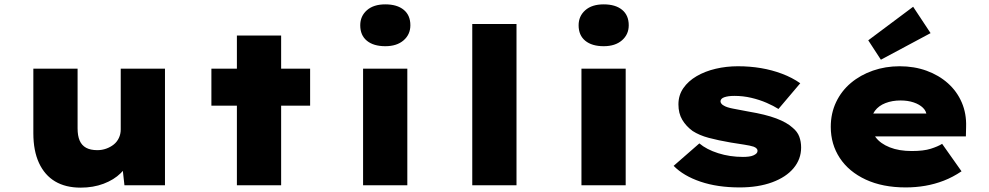

<svg xmlns="http://www.w3.org/2000/svg" viewBox="-20 -850 4536 881"><path d="M350 11Q281 11 233 -17.5Q185 -46 159 -102Q133 -158 133 -239V-535H336V-261Q336 -227 345.5 -205Q355 -183 375 -172Q395 -161 427 -161Q448 -161 467.5 -168Q487 -175 502 -187Q517 -199 525.5 -217Q534 -235 534 -256V-535H737V0H551L539 -108L577 -120Q565 -86 534 -55.5Q503 -25 455.5 -7Q408 11 350 11Z M1067 0V-687H1270V0ZM950 -365V-535H1403V-365Z M1646 0V-535H1849V0ZM1748 -638Q1694 -638 1663.5 -663Q1633 -688 1633 -734Q1633 -776 1663.5 -803Q1694 -830 1748 -830Q1802 -830 1832.5 -805Q1863 -780 1863 -734Q1863 -692 1832 -665Q1801 -638 1748 -638Z M2147 0V-740H2350V0Z M2648 0V-535H2851V0ZM2750 -638Q2696 -638 2665.5 -663Q2635 -688 2635 -734Q2635 -776 2665.5 -803Q2696 -830 2750 -830Q2804 -830 2834.5 -805Q2865 -780 2865 -734Q2865 -692 2834 -665Q2803 -638 2750 -638Z M3374 10Q3272 10 3194 -16.5Q3116 -43 3071 -89L3189 -192Q3222 -164 3275.5 -147Q3329 -130 3389 -130Q3403 -130 3415.5 -131.5Q3428 -133 3437 -137Q3446 -141 3451 -146Q3456 -151 3456 -158Q3456 -170 3438 -177Q3423 -182 3393.5 -186.5Q3364 -191 3333 -196Q3275 -206 3232 -217.5Q3189 -229 3158 -249Q3128 -271 3110.5 -300.5Q3093 -330 3093 -371Q3093 -413 3115.5 -445.5Q3138 -478 3176.5 -500.5Q3215 -523 3264 -534.5Q3313 -546 3366 -546Q3421 -546 3471.5 -537.5Q3522 -529 3568.5 -511.5Q3615 -494 3652 -468L3552 -350Q3530 -364 3498 -378Q3466 -392 3428 -401Q3390 -410 3350 -410Q3335 -410 3324 -408.5Q3313 -407 3304 -404Q3295 -401 3290.5 -396Q3286 -391 3286 -385Q3286 -380 3290 -374.5Q3294 -369 3302 -365Q3315 -357 3344 -351.5Q3373 -346 3415 -338Q3493 -325 3542 -306.5Q3591 -288 3617 -264Q3639 -246 3647.5 -223Q3656 -200 3656 -173Q3656 -120 3621.5 -78.5Q3587 -37 3523 -13.5Q3459 10 3374 10Z M4136 10Q4030 10 3952.5 -26Q3875 -62 3833.5 -125Q3792 -188 3792 -268Q3792 -330 3816.5 -381.5Q3841 -433 3884.5 -469.5Q3928 -506 3985.5 -526Q4043 -546 4108 -546Q4175 -546 4231.5 -525.5Q4288 -505 4329.5 -468Q4371 -431 4393 -380Q4415 -329 4413 -268L4412 -224H3915L3892 -329H4251L4232 -301V-319Q4231 -340 4215 -355.5Q4199 -371 4172.5 -380Q4146 -389 4112 -389Q4074 -389 4043 -377Q4012 -365 3994.5 -341.5Q3977 -318 3977 -284Q3977 -248 3998.5 -219.5Q4020 -191 4062.5 -174Q4105 -157 4164 -157Q4218 -157 4251 -167.5Q4284 -178 4303 -190L4392 -64Q4352 -37 4310.5 -21Q4269 -5 4225.5 2.5Q4182 10 4136 10ZM4022 -576 3964 -665 4170 -819 4250 -698Z"/></svg>

Font: Lexend Giga Black
Style: Regular
Weight: 900
Designer: Bonnie Shaver-Troup, Thomas Jockin
Foundry: Lexend
Version: Version 1.007